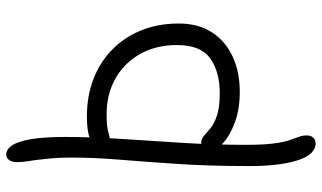

<svg xmlns="http://www.w3.org/2000/svg" viewBox="-234 -566 1060 633"><g transform="rotate(-90 296.5 -250.0)"><path d="M310 10Q253 10 209.5 -6Q166 -22 141 -45Q116 -68 116 -88Q116 -100 121 -108.5Q126 -117 142 -117Q154 -117 164.5 -108Q175 -99 190 -86.5Q205 -74 232 -65Q259 -56 305 -56Q376 -56 420 -87.5Q464 -119 464 -197Q464 -266 434.5 -318.5Q405 -371 353.5 -400Q302 -429 236 -429Q196 -429 177.5 -423.5Q159 -418 144 -418Q136 -418 130 -421.5Q124 -425 121.5 -430Q119 -435 119 -441Q119 -463 144 -478.5Q169 -494 229 -494Q295 -494 350.5 -473Q406 -452 447.5 -412Q489 -372 512 -316Q535 -260 535 -191Q535 -127 506 -82Q477 -37 426 -13.5Q375 10 310 10ZM139 260Q124 260 110.5 248Q97 236 87 209.5Q77 183 71 141.5Q65 100 65 42Q65 -90 72 -195Q79 -300 86 -385.5Q93 -471 93 -545Q93 -583 90.5 -610.5Q88 -638 85.5 -657.5Q83 -677 80.5 -692.5Q78 -708 78 -723Q78 -741 85 -750.5Q92 -760 103 -760Q120 -760 133 -741Q146 -722 153.5 -679.5Q161 -637 161 -564Q161 -478 154.5 -380Q148 -282 141.5 -178Q135 -74 135 31Q135 88 139.5 122Q144 156 150.5 174.5Q157 193 161.5 205Q166 217 166 231Q166 244 159 252Q152 260 139 260Z"/></g></svg>

Font: Shantell Sans Light
Style: Regular
Weight: 300
Designer: Stephen Nixon, Anya Danilova, Shantell Martin
Foundry: Arrow Type
Version: Version 1.011;[c5ecc13dd]